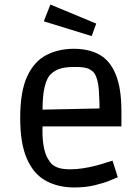

<svg xmlns="http://www.w3.org/2000/svg" viewBox="-20 -812 617 846"><path d="M307 14Q236 14 182 -15.5Q128 -45 98.5 -112.5Q69 -180 69 -292Q69 -410 100 -476Q131 -542 184.5 -569.5Q238 -597 305 -597Q372 -597 418.5 -571Q465 -545 490 -484Q515 -423 515 -321V-255H124L168 -271Q165 -210 171.5 -172.5Q178 -135 189 -116Q200 -97 208 -89Q222 -77 241 -71.5Q260 -66 289 -66Q317 -66 346 -70.5Q375 -75 400 -81.5Q425 -88 444.5 -94.5Q464 -101 476 -104L499 -31Q490 -27 463 -16Q436 -5 396 4.5Q356 14 307 14ZM168 -294 124 -328 461 -335 419 -300Q419 -368 415.5 -416Q412 -464 396 -489Q389 -499 372.5 -508Q356 -517 310 -517Q261 -517 236.5 -506.5Q212 -496 198 -479Q163 -434 168 -294ZM384 -653 173 -718 202 -792 404 -708Z"/></svg>

Font: Ruda Medium
Style: Regular
Weight: 500
Version: Version 2.001